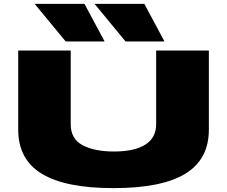

<svg xmlns="http://www.w3.org/2000/svg" viewBox="-20 -961 1172 991"><path d="M74 -292V-700H345V-320Q345 -244 406.5 -211.5Q468 -179 568 -179Q674 -179 730 -214.5Q786 -250 786 -320V-700H1058V-292Q1058 -138 936 -64Q814 10 566 10Q318 10 196 -64Q74 -138 74 -292ZM628 -747 468 -941H725L829 -747ZM319 -747 159 -941H416L520 -747Z"/></svg>

Font: Georama ExtraExtended ExtraBold
Style: Regular
Weight: 800
Width: 8
Designer: Jean-Baptiste Levee
Foundry: Production Type
Version: Version 1.000